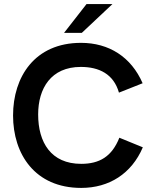

<svg xmlns="http://www.w3.org/2000/svg" viewBox="-20 -911 744 941"><path d="M294 -750H381L531 -891H404ZM378 10C515 10 625 -60 680 -189L565 -236C528 -143 467 -108 378 -108C230 -108 167 -213 167 -350C167 -478 230 -583 376 -583C466 -583 537 -548 563 -457L679 -503C623 -632 514 -701 377 -701C150 -701 44 -534 44 -345C44 -156 151 10 378 10Z"/></svg>

Font: FREAK Grotesk
Style: Bold
Weight: 700
Designer: La Scuola Open Source
Foundry: La Scuola Open Source
Version: Version 1.000;PS 1.0;hotconv 1.0.72;makeotf.lib2.5.5900